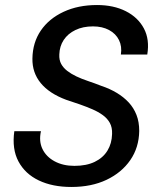

<svg xmlns="http://www.w3.org/2000/svg" viewBox="-20 -732 629 764"><path d="M264 12Q189 12 134.5 -14Q80 -40 53.5 -89.5Q27 -139 37 -210H143Q134 -170 149 -139Q164 -108 197.5 -90Q231 -72 276 -72Q324 -72 357 -88Q390 -104 407.5 -132.5Q425 -161 426 -199Q427 -225 417 -243Q407 -261 389 -274Q371 -287 348 -297Q325 -307 298 -316.5Q271 -326 243 -335Q176 -360 142 -401.5Q108 -443 109 -499Q110 -563 142.5 -610.5Q175 -658 233 -685Q291 -712 366 -712Q432 -712 480.5 -687.5Q529 -663 552.5 -619Q576 -575 566 -515H461Q466 -547 453.5 -572.5Q441 -598 414 -612.5Q387 -627 350 -627Q310 -627 280 -612.5Q250 -598 233.5 -573Q217 -548 216 -515Q215 -493 223.5 -477.5Q232 -462 247.5 -450Q263 -438 284 -428Q305 -418 330.5 -409.5Q356 -401 384 -390Q417 -379 444.5 -362.5Q472 -346 492 -324.5Q512 -303 523 -275Q534 -247 534 -211Q533 -145 498.5 -95Q464 -45 404 -16.5Q344 12 264 12Z"/></svg>

Font: DM Sans 20pt Medium
Style: Italic
Weight: 500
Italic angle: -10°
Version: Version 4.004;gftools[0.9.30]